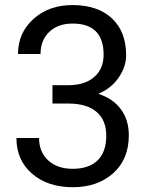

<svg xmlns="http://www.w3.org/2000/svg" viewBox="-20 -741 602 770"><path d="M190.4 -399.4H258.3Q322.3 -400.4 358.9 -433.1Q395.5 -465.8 395.5 -521.5Q395.5 -646.5 271 -646.5Q212.4 -646.5 177.5 -613Q142.6 -579.6 142.6 -524.4H52.2Q52.2 -608.9 114 -664.8Q175.8 -720.7 271 -720.7Q371.6 -720.7 428.7 -667.5Q485.8 -614.3 485.8 -519.5Q485.8 -473.1 455.8 -429.7Q425.8 -386.2 374 -364.7Q432.6 -346.2 464.6 -303.2Q496.6 -260.3 496.6 -198.2Q496.6 -102.5 434.1 -46.4Q371.6 9.8 271.5 9.8Q171.4 9.8 108.6 -44.4Q45.9 -98.6 45.9 -187.5H136.7Q136.7 -131.3 173.3 -97.7Q210 -64 271.5 -64Q336.9 -64 371.6 -98.1Q406.2 -132.3 406.2 -196.3Q406.2 -258.3 368.2 -291.5Q330.1 -324.7 258.3 -325.7H190.4Z"/></svg>

Font: f72954
Style: 9700840
Weight: 400
Designer: Google
Version: Version 2.137; 2017